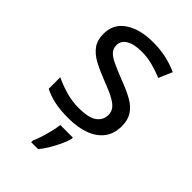

<svg xmlns="http://www.w3.org/2000/svg" viewBox="-229 -631 938 938"><g transform="rotate(45 239.5 -162.5)"><path d="M434 -148Q434 -96 408 -61Q382 -26 334 -8Q286 10 220 10Q164 10 123.5 1Q83 -8 52 -24V-104Q84 -88 129.5 -74.5Q175 -61 222 -61Q289 -61 319 -82.5Q349 -104 349 -140Q349 -160 338 -176Q327 -192 298.5 -208Q270 -224 217 -244Q165 -264 128 -284Q91 -304 71 -332Q51 -360 51 -404Q51 -472 106.5 -509Q162 -546 252 -546Q301 -546 343.5 -536.5Q386 -527 423 -510L393 -440Q359 -454 322 -464Q285 -474 246 -474Q192 -474 163.5 -456.5Q135 -439 135 -409Q135 -387 148 -371.5Q161 -356 191.5 -341.5Q222 -327 273 -307Q324 -288 360 -268Q396 -248 415 -219.5Q434 -191 434 -148ZM304 70Q300 88 287.5 115.5Q275 143 258.5 171Q242 199 224 221H176V209Q184 192 192.5 165.5Q201 139 208 110.5Q215 82 217 61H304Z"/></g></svg>

Font: Noto Sans Hebrew
Style: Regular
Weight: 400
Designer: Monotype Design Team
Foundry: Monotype Imaging Inc.
Version: Version 2.003